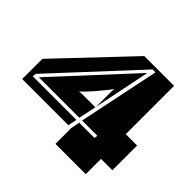

<svg xmlns="http://www.w3.org/2000/svg" viewBox="-167 -888 1076 1076"><g transform="rotate(45 370.5 -350.0)"><path d="M388 -178 377 -125H11V-285L404 -700H640V-317H730V-121H640V0H400V-125L410 -178H531L534 -198H413L513 -680H490L45 -200L41 -178ZM391 -198H70L483 -645L414 -307V-414Q414 -424 414.5 -433.5Q415 -443 416 -451Q405 -435 394 -421.5Q383 -408 367 -389L347 -365Q330 -345 317 -331.5Q304 -318 286 -301Q294 -302 302.5 -302.5Q311 -303 321 -303H413Z"/></g></svg>

Font: J.M. Nexus Grotesque
Style: Regular
Weight: 900
Designer: deFharo
Foundry: deFharo
Version: Version 3.003